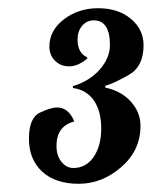

<svg xmlns="http://www.w3.org/2000/svg" viewBox="-20 -783 376 463"><path d="M116.2 -431.2Q116.2 -407.7 128.2 -392.8Q140.1 -377.9 156.7 -377.9Q187.5 -377.9 205.8 -404.5Q224.1 -431.2 224.1 -473.1Q224.1 -515.1 206.3 -540.8Q188.5 -566.4 155.8 -570.8V-575.2Q196.8 -587.9 220.9 -615.7Q245.1 -643.6 245.1 -674.3Q245.1 -733.9 206.1 -733.9Q189 -733.9 178 -720.7Q167 -707.5 167 -688Q167 -655.3 189.9 -645L190.9 -642.1Q168 -623 147 -623Q126 -623 112.5 -636.7Q99.1 -650.4 99.1 -670.9Q99.1 -709.5 134 -736.3Q168.9 -763.2 216.8 -763.2Q264.6 -763.2 295.4 -737.8Q326.2 -712.4 326.2 -673.8Q326.2 -622.6 290.5 -602.3Q254.9 -582 233.9 -576.2V-571.8Q272.9 -563.5 295.9 -537.6Q318.8 -511.7 318.8 -479.5Q318.8 -420.4 272.5 -380.1Q226.1 -339.8 169.9 -339.8Q113.8 -339.8 81.8 -369.1Q49.8 -398.4 49.8 -448.7Q49.8 -499 76.4 -511.5Q103 -523.9 117.7 -523.9Q145 -523.9 159.2 -490.2Q116.2 -479 116.2 -431.2Z"/></svg>

Font: Lobster-Regular
Style: Regular
Weight: 400
Designer: Pablo Impallari
Foundry: Pablo Impallari
Version: Version 1.007; ttfautohint (v1.1) -l 8 -r 50 -G 50 -x 14 -D 